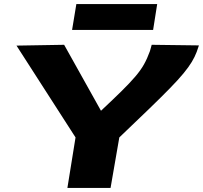

<svg xmlns="http://www.w3.org/2000/svg" viewBox="-20 -923 997 943"><path d="M311 0 351 -248 61 -699 295 -703 476 -379Q537 -436 577.5 -476Q618 -516 644.5 -547Q671 -578 687 -606.5Q703 -635 716 -671Q718 -679 720.5 -686.5Q723 -694 725 -703L957 -700Q954 -692 951.5 -684Q949 -676 946 -668Q937 -644 922 -619Q907 -594 881.5 -563Q856 -532 814.5 -489.5Q773 -447 712 -388Q651 -329 566 -248L523 0ZM334 -776 355 -903H752L732 -776Z"/></svg>

Font: Georama ExtraExtended
Style: Bold Italic
Weight: 700
Width: 8
Italic angle: -9°
Designer: Jean-Baptiste Levee
Foundry: Production Type
Version: Version 1.000